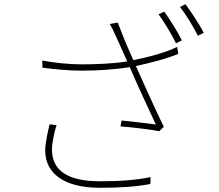

<svg xmlns="http://www.w3.org/2000/svg" viewBox="-20 -866 1040 913"><path d="M216 -275C208 -243 195 -186 195 -150C195 -41 286 27 454 27C557 27 632 21 695 9L696 -24C630 -10 555 -4 455 -4C302 -4 227 -55 227 -156C227 -186 239 -241 249 -271ZM822 -643C769 -616 688 -595 614 -580C588 -638 573 -672 540 -759L502 -752C513 -733 521 -717 537 -681C556 -638 568 -612 585 -574C518 -563 435 -560 367 -560C304 -560 237 -568 181 -578L182 -544C238 -537 303 -530 369 -530C449 -530 533 -536 597 -547C627 -476 688 -344 721 -274C684 -279 600 -289 558 -293L553 -265C608 -261 705 -249 737 -242L759 -263C717 -348 658 -482 626 -552C697 -567 777 -588 828 -610ZM734 -798C761 -761 798 -700 817 -660L845 -674C823 -718 786 -776 761 -811ZM836 -833C865 -796 898 -741 921 -696L949 -710C929 -749 889 -810 862 -846Z"/></svg>

Font: Noto Sans T Chinese Thin
Style: Regular
Weight: 100
Designer: Ryoko NISHIZUKA (kana & ideographs); Paul D. Hunt (Latin, Greek & Cyrillic); Wenlong ZHANG (bopomofo); Sandoll Communica
Foundry: Adobe Systems Incorporated
Version: Version 1.000;PS 1;hotconv 1.0.78;makeotf.lib2.5.61930